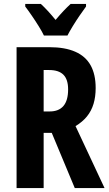

<svg xmlns="http://www.w3.org/2000/svg" viewBox="-20 -953 552 973"><path d="M230 -713.9Q309.1 -713.9 361.3 -690.9Q413.6 -668 439.2 -622.1Q464.8 -576.2 464.8 -506.8Q464.8 -462.9 454.1 -427Q443.4 -391.1 420.7 -363Q397.9 -335 362.8 -314L509.8 0H358.9L242.2 -279.8H201.2V0H64V-713.9ZM229 -598.1H201.2V-388.2H231.9Q277.8 -388.2 301.5 -416Q325.2 -443.8 325.2 -500Q325.2 -550.3 301.5 -574.2Q277.8 -598.1 229 -598.1ZM202.6 -772.9Q193.4 -792.5 176.5 -819.6Q159.7 -846.7 141.1 -873.8Q122.6 -900.9 107.9 -919.9V-933.1H187Q203.6 -918 222.7 -897.2Q241.7 -876.5 261.7 -852.1Q284.7 -879.4 302 -897.7Q319.3 -916 337.9 -933.1H416V-919.9Q401.9 -900.9 383.8 -874.5Q365.7 -848.1 349.1 -821Q332.5 -793.9 321.8 -772.9Z"/></svg>

Font: Open Sans Condensed
Style: Regular
Weight: 400
Width: 3
Designer: Monotype Design Team
Foundry: Monotype Imaging Inc.
Version: Version 3.000